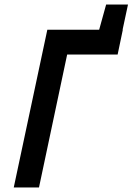

<svg xmlns="http://www.w3.org/2000/svg" viewBox="-20 -832 588 852"><path d="M451 -812 420 -700 408 -644H512L548 -812ZM41 0H153L278 -590H502L525 -700H190Z"/></svg>

Font: Advent Pro
Style: Bold Italic
Weight: 700
Italic angle: -12°
Designer: VivaRado, Andreas Kalpakidis
Foundry: VivaRado, Andreas Kalpakidis
Version: Version 3.000